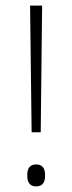

<svg xmlns="http://www.w3.org/2000/svg" viewBox="-20 -659 258 686"><path d="M130.5 -639 125.5 -186.5H93L87.5 -639ZM109 7Q93.5 7 85.5 -2.5Q77.5 -12 77.5 -30V-35Q77.5 -53 85.5 -62.2Q93.5 -71.5 109 -71.5Q125 -71.5 133 -62.2Q141 -53 141 -35V-30Q141 -12 133 -2.5Q125 7 109 7Z"/></svg>

Font: Anek Devanagari ExtraLight
Style: Regular
Weight: 250
Designer: Kailash Malviya (Devanagari) & Yesha Goshar (Latin)
Foundry: Ek Type
Version: Version 1.003